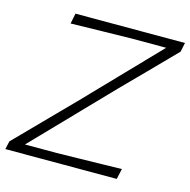

<svg xmlns="http://www.w3.org/2000/svg" viewBox="-105 -816 910 919"><g transform="rotate(15 350.0 -356.5)"><path d="M1 0 10 -40.5Q46 -77 92.5 -124.5Q139 -172 187 -221Q235 -270 276 -311.5L619 -667.5H446.5Q379 -666.5 303.5 -664.8Q228 -663 147 -661.5L157.5 -713H700L690.5 -667.5Q629 -605 567.8 -542.2Q506.5 -479.5 445 -417.5L86 -45.5H243Q291 -46.5 349.2 -47.5Q407.5 -48.5 464.2 -49.8Q521 -51 564.5 -52L553 0Z"/></g></svg>

Font: Commissioner Loud ExtraLight
Style: Italic
Weight: 200
Italic angle: -12°
Designer: Kostas Bartsokas
Foundry: Kostas Bartsokas
Version: Version 1.000; ttfautohint (v1.8.3)